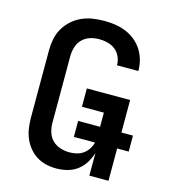

<svg xmlns="http://www.w3.org/2000/svg" viewBox="-111 -832 823 930"><g transform="rotate(15 300.0 -367.5)"><path d="M257 8Q230 8 204.5 2Q179 -4 157 -18Q135 -32 118.5 -52.5Q102 -73 92 -97.5Q82 -122 78.5 -148Q75 -174 75 -200V-535Q75 -564 80.5 -592.5Q86 -621 100.5 -646Q115 -671 136.5 -690.5Q158 -710 184.5 -722Q211 -734 239.5 -738.5Q268 -743 297 -743Q325 -743 352 -739Q379 -735 404.5 -725Q430 -715 452 -697.5Q474 -680 489 -657Q504 -634 511.5 -607.5Q519 -581 519 -553Q519 -553 519 -552.5Q519 -552 519 -551H412Q412 -552 412 -552Q412 -552 412 -552Q412 -574 403 -594Q394 -614 377.5 -627Q361 -640 340 -645.5Q319 -651 297 -651Q274 -651 251.5 -644Q229 -637 212.5 -620.5Q196 -604 189 -581Q182 -558 182 -535V-200Q182 -177 189 -154Q196 -131 213 -114.5Q230 -98 253 -91Q276 -84 299 -84Q317 -84 335 -88.5Q353 -93 367.5 -103.5Q382 -114 392 -129.5Q402 -145 406 -162H300V-242H410V-313H300V-405H517V-242H575V-162H517V0H421V-114Q413 -87 398 -63Q383 -39 361 -22.5Q339 -6 311.5 1Q284 8 257 8Z"/></g></svg>

Font: Iosevka Custom SmBdEx
Style: Regular
Weight: 600
Width: 7
Monospace: yes
Designer: Belleve Invis
Foundry: Belleve Invis
Version: Version 11.2.4; ttfautohint (v1.8.4)